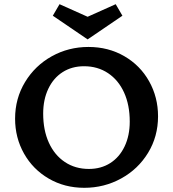

<svg xmlns="http://www.w3.org/2000/svg" viewBox="-20 -889 825 916"><path d="M398 -701 232 -814 264 -869 398 -809 532 -869 564 -814ZM734 -334Q734 -238 686.5 -160Q639 -82 558 -37.5Q477 7 382 7Q288 7 212.5 -37Q137 -81 94.5 -156.5Q52 -232 52 -323Q52 -419 99.5 -497.5Q147 -576 227 -620.5Q307 -665 402 -665Q497 -665 573 -621Q649 -577 691.5 -501Q734 -425 734 -334ZM599 -309Q599 -388 572 -447.5Q545 -507 495.5 -540Q446 -573 381 -573Q323 -573 279 -545Q235 -517 210.5 -465.5Q186 -414 186 -347Q186 -268 213 -208.5Q240 -149 289.5 -116Q339 -83 404 -83Q462 -83 506 -111Q550 -139 574.5 -190.5Q599 -242 599 -309Z"/></svg>

Font: Ysabeau Infant
Style: Bold
Weight: 700
Designer: Christian Thalmann (Catharsis Fonts)
Version: Version 0.003